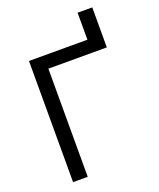

<svg xmlns="http://www.w3.org/2000/svg" viewBox="-160 -986 896 1083"><g transform="rotate(-20 287.5 -444.5)"><path d="M88.1 0H176.1V-649.1H527V-889.2H438.9V-727.3H88.1Z"/></g></svg>

Font: Karasuma Gothic
Style: Regular
Weight: 400
Designer: Rasmus Andersson, Ryoko Nishizuka
Foundry: Genbu
Version: Version 1.00